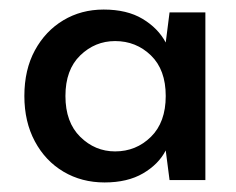

<svg xmlns="http://www.w3.org/2000/svg" viewBox="-20 -730 494 402"><path d="M199 -348Q151 -348 113 -370.5Q75 -393 53 -434Q31 -475 31 -529Q31 -584 53 -624.5Q75 -665 112.5 -687.5Q150 -710 197 -710Q246 -710 278.5 -690.5Q311 -671 327 -641L335 -704H410V-353H335L327 -415Q312 -386 279.5 -367Q247 -348 199 -348ZM221 -413Q265 -413 296 -443.5Q327 -474 327 -529Q327 -584 296 -614Q265 -644 221 -644Q179 -644 148 -614Q117 -584 117 -529Q117 -474 148 -443.5Q179 -413 221 -413Z"/></svg>

Font: DeepMind Sans Medium
Style: Regular
Weight: 500
Designer: Jonny Pinhorn / Modifications: Colophon Foundry
Foundry: Colophon Foundry
Version: Version 1.002; ttfautohint (v1.8.2)